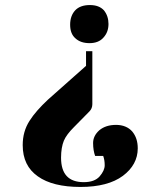

<svg xmlns="http://www.w3.org/2000/svg" viewBox="-20 -506 620 761"><path d="M526 82C526 82 526 82 526 82C526 55 519 33 504 15C489 -2 467 -11 440 -11C413 -11 391 -4 374 10C357 25 349 42 349 61C349 81 352 98 357 112C357 112 389 112 389 112C389 112 389 112 389 112C393 123 395 135 395 149C395 163 388 178 375 193C362 208 341 216 312 216C312 216 312 216 312 216C252 216 222 184 222 119C222 119 222 119 222 119C222 92 226 69 233 52C240 35 254 17 273 -2C273 -2 335 -65 335 -65C335 -65 335 -65 335 -65C342 -72 346 -82 346 -93C346 -93 346 -303 346 -303C346 -303 321 -303 321 -303C321 -303 321 -245 321 -245C321 -245 170 -111 170 -111C170 -111 170 -111 170 -111C139 -82 114 -54 97 -27C79 1 70 33 70 69C70 69 70 69 70 69C70 124 90 165 130 193C169 221 226 235 299 235C372 235 428 220 467 191C506 162 526 125 526 82ZM336 -486C311 -486 291 -479 278 -465C265 -451 258 -432 258 -408C258 -384 265 -366 279 -354C293 -341 312 -335 335 -335C358 -335 377 -342 390 -357C403 -371 410 -389 410 -411C410 -432 404 -450 392 -465C379 -479 361 -486 336 -486Z"/></svg>

Font: Abril Fatface Utterance
Style: Regular
Weight: 500
Designer: Veronika Burian, Jos Scaglione
Foundry: TypeTogether
Version: ""